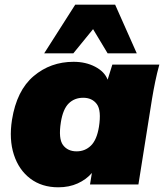

<svg xmlns="http://www.w3.org/2000/svg" viewBox="-20 -785 698 817"><path d="M228 12Q158 12 109 -25Q60 -62 39 -127Q18 -192 31 -275Q51 -400 123 -461Q195 -522 293 -522Q345 -522 385 -501Q425 -480 438 -446L458 -510H658Q648 -474 640.5 -437.5Q633 -401 627 -365L569 0H363L371 -49Q347 -21 310.5 -4.5Q274 12 228 12ZM306 -141Q342 -141 367 -165.5Q392 -190 401 -245Q412 -315 392 -342Q372 -369 334 -369Q297 -369 272.5 -345Q248 -321 239 -265Q228 -195 248 -168Q268 -141 306 -141ZM168 -558 300 -765H470L562 -558H438L376 -661L292 -558Z"/></svg>

Font: Mulish ExtraBlack
Style: Italic
Weight: 1000
Italic angle: -9°
Designer: Vernon Adams
Foundry: Vernon Adams
Version: Version 3.603; ttfautohint (v1.8.3)